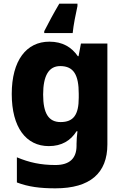

<svg xmlns="http://www.w3.org/2000/svg" viewBox="-20 -786 678 1046"><path d="M402 -753V-766H303C270 -710 245 -663 221 -616V-606H376C380 -649 393 -712 402 -753ZM249 -559C124 -559 44 -457 44 -274C44 -92 122 10 246 10C316 10 365 -20 397 -71H402C399 -48 397 -22 397 -3V8C397 77 359 113 282 113C201 113 139 99 72 71V208C135 232 199 240 282 240C471 240 565 157 565 1V-549H421L408 -480H404C370 -529 321 -559 249 -559ZM308 -426C382 -426 409 -377 409 -275V-254C409 -160 380 -121 310 -121C245 -121 215 -168 215 -271C215 -374 246 -426 308 -426Z"/></svg>

Font: Noto Sans Arabic ExtBd
Style: Regular
Weight: 800
Designer: Monotype Design Team, Nadine Chahine, Nizar Qandah and Khaled Hosny
Foundry: Monotype Imaging Inc.
Version: Version 2.012